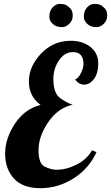

<svg xmlns="http://www.w3.org/2000/svg" viewBox="-20 -965 580 1003"><path d="M484.9 -823.2Q452.6 -823.2 435.3 -840.6Q418 -857.9 418 -877Q418 -908.7 435.3 -926.8Q452.6 -944.8 472.2 -944.8Q491.2 -944.8 502.4 -939.9Q513.7 -935.1 526.9 -921.9Q540 -908.7 540 -883.3Q540 -857.9 522 -840.6Q503.9 -823.2 484.9 -823.2ZM304.7 -823.2Q272.9 -823.2 255.4 -840.3Q237.8 -857.4 237.8 -877Q237.8 -909.2 255.6 -927Q273.4 -944.8 292 -944.8Q310.5 -944.8 322 -939.9Q333.5 -935.1 346.7 -921.9Q359.9 -908.7 359.9 -883.3Q359.9 -857.9 341.8 -840.6Q323.7 -823.2 304.7 -823.2ZM416 -630.9Q416 -692.9 361.3 -692.9Q317.4 -692.9 288.1 -649.7Q258.8 -606.4 258.8 -551.8Q258.8 -477.1 295.9 -451.2Q333 -425.3 359.9 -418Q282.7 -401.4 231.9 -326.7Q181.2 -252 181.2 -180.2Q181.2 -108.4 215.6 -93.3Q250 -78.1 274.4 -78.1Q326.7 -78.1 380.6 -105.5Q434.6 -132.8 460.9 -180.2L483.9 -169.9Q444.3 -83.5 363.8 -32.7Q283.2 18.1 190.9 18.1Q98.6 18.1 52.7 -32.5Q6.8 -83 6.8 -162.1Q6.8 -241.2 57.6 -318.4Q108.4 -395.5 191.9 -417Q130.9 -461.4 130.9 -539.6Q130.9 -617.7 194.3 -684.8Q257.8 -752 350.1 -752Q412.1 -752 452.6 -719.5Q493.2 -687 493.2 -634.8Q493.2 -582.5 471.2 -552.7Q449.2 -522.9 420.4 -522.9Q391.6 -522.9 372.1 -549.8Q389.2 -555.7 402.6 -582.5Q416 -609.4 416 -630.9Z"/></svg>

Font: Lobster-Regular
Style: Regular
Weight: 400
Designer: Pablo Impallari
Foundry: Pablo Impallari
Version: Version 1.007; ttfautohint (v1.1) -l 8 -r 50 -G 50 -x 14 -D 